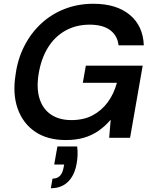

<svg xmlns="http://www.w3.org/2000/svg" viewBox="-20 -732 817 1020"><path d="M330 12Q232 12 167 -32Q102 -76 74 -154.5Q46 -233 63 -337Q74 -419 109.5 -488Q145 -557 199 -607Q253 -657 323.5 -684.5Q394 -712 476 -712Q598 -712 669 -653.5Q740 -595 744 -491H610Q604 -543 565 -572Q526 -601 456 -601Q384 -601 327 -569Q270 -537 234 -478Q198 -419 185 -338Q173 -261 190.5 -206.5Q208 -152 251.5 -123Q295 -94 359 -94Q425 -94 472.5 -119.5Q520 -145 552.5 -189Q585 -233 601 -292H420L436 -383H738L671 0H560L568 -96Q539 -62 504 -37.5Q469 -13 426.5 -0.5Q384 12 330 12ZM250 268 259 217Q284 217 298.5 202Q313 187 318 157L321 142H268L285 46H390Q393 70 392 94Q391 118 387 138Q376 200 341 234Q306 268 250 268Z"/></svg>

Font: DM Sans 10pt SemiBold
Style: Italic
Weight: 600
Italic angle: -10°
Version: Version 4.004;gftools[0.9.30]